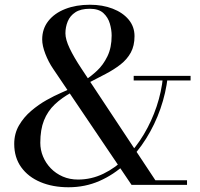

<svg xmlns="http://www.w3.org/2000/svg" viewBox="-20 -780 844 810"><path d="M535 0 204 -490Q184.5 -518.5 171.2 -553Q158 -587.5 158 -613.5Q158 -658.5 184 -691.5Q210 -724.5 255.5 -742.2Q301 -760 359 -760Q412.5 -760 455.2 -743.5Q498 -727 522.8 -697.2Q547.5 -667.5 547.5 -627.5Q547.5 -587 531.8 -558.2Q516 -529.5 488.5 -508Q461 -486.5 425.5 -468Q390 -449.5 350.5 -429L339.5 -442.5Q363.5 -457.5 389.5 -481.8Q415.5 -506 433.2 -542.5Q451 -579 451 -630Q451 -654 443.5 -680.2Q436 -706.5 416.2 -724.8Q396.5 -743 359 -743Q320.5 -743 298 -728.2Q275.5 -713.5 265.8 -689.8Q256 -666 256 -639.5Q256 -613.5 274 -575.8Q292 -538 324 -490L635.5 -19.5H769V0ZM269 10Q202.5 10 150.8 -11.8Q99 -33.5 69.5 -74.5Q40 -115.5 40 -173Q40 -216.5 60.2 -251.2Q80.5 -286 111.8 -312.5Q143 -339 176.5 -357.8Q210 -376.5 237.2 -388.2Q264.5 -400 276 -405.5L283.5 -391Q241 -368 211 -339.5Q181 -311 165.5 -272Q150 -233 150 -177.5Q150 -147.5 161.5 -119.8Q173 -92 194.2 -70Q215.5 -48 244.8 -35.2Q274 -22.5 309 -22.5Q365.5 -22.5 416.5 -47.2Q467.5 -72 510.8 -115Q554 -158 587 -213.5Q620 -269 640.8 -331Q661.5 -393 667.5 -455H687.5Q680 -388 656.8 -321.2Q633.5 -254.5 596.2 -195Q559 -135.5 509.5 -89.2Q460 -43 399.5 -16.5Q339 10 269 10ZM544 -440.5V-460H784V-440.5Z"/></svg>

Font: Bodoni Moda SC
Style: Regular
Weight: 400
Designer: Owen Earl
Foundry: indestructible type
Version: Version 2.005